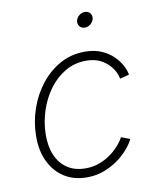

<svg xmlns="http://www.w3.org/2000/svg" viewBox="-83 -789 706 863"><g transform="rotate(-10 270.0 -358.0)"><path d="M244.6 9.3Q184.6 9.3 140.4 -19.3Q96.2 -47.9 72.8 -98.9Q49.3 -149.9 50.8 -216.8Q51.8 -279.3 72.5 -338.6Q93.3 -397.9 130.6 -445.3Q168 -492.7 219 -520.8Q270 -548.8 331.5 -548.8Q375 -548.8 407.5 -534.7Q439.9 -520.5 461.7 -498.8Q483.4 -477.1 495.4 -453.9Q507.3 -430.7 509.8 -412.6L467.3 -401.9Q465.8 -415 457 -432.9Q448.2 -450.7 431.9 -467.8Q415.5 -484.9 390.6 -496.3Q365.7 -507.8 330.6 -507.8Q277.3 -507.8 234.4 -482.4Q191.4 -457 160.4 -414.6Q129.4 -372.1 112.5 -320.1Q95.7 -268.1 94.7 -214.8Q93.3 -160.6 110.6 -119.1Q127.9 -77.6 162.1 -54.7Q196.3 -31.7 245.6 -31.7Q281.7 -31.7 312 -43.7Q342.3 -55.7 365.5 -73.7Q388.7 -91.8 404.1 -110.4Q419.4 -128.9 425.3 -142.1L465.3 -127Q457 -108.4 437.7 -85.2Q418.5 -62 389.6 -40.5Q360.8 -19 324.2 -4.9Q287.6 9.3 244.6 9.3ZM351.6 -655.3Q336.9 -655.3 328.4 -665.5Q319.8 -675.8 321.8 -689.9Q324.2 -704.6 336.4 -714.6Q348.6 -724.6 363.3 -724.6Q377.9 -724.6 386.5 -714.6Q395 -704.6 393.1 -689.9Q390.6 -675.8 378.4 -665.5Q366.2 -655.3 351.6 -655.3Z"/></g></svg>

Font: Inter 17pt ExtraLight
Style: Italic
Weight: 250
Italic angle: -9.3988°
Version: Version 4.001;git-66647c0bb